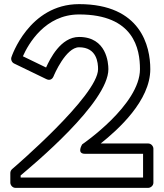

<svg xmlns="http://www.w3.org/2000/svg" viewBox="-20 -885 793 930"><path d="M363 -706C273.7 -706 221.9 -599.1 203.2 -558L90.9 -612.4C117 -671.4 198.2 -815 363 -815C628.8 -815 658 -647.9 658 -550C658 -377.3 380 -187 378.2 -185.9C378.2 -185.9 348.7 -140 392 -140H673V-25H80V-35.3C139 -85.1 505 -388.3 505 -550C505 -579.8 496.4 -706 363 -706ZM363 -656C449.6 -656 455 -580.2 455 -550C455 -421.5 41.6 -68.4 39.1 -66.3C33.6 -61.7 30 -54.5 30 -47V0C30 10.7 39.9 25 55 25H698C708.7 25 723 15.1 723 0V-165C723 -175.7 713.1 -190 698 -190H467.8C551.8 -257 708 -397.1 708 -550C708 -660.1 663.2 -865 363 -865C119.3 -865 35.5 -608.6 35.3 -607.9C31.9 -597.7 36.2 -583.3 48.1 -577.5L205.1 -501.5C224 -492.3 235.9 -505.5 239.5 -515.4C242.1 -522.6 299 -656 363 -656Z"/></svg>

Font: Hussar Techniczny
Style: Bold 
Weight: 700
Foundry: Cannot Into Space Fonts
Version: Version 0.77